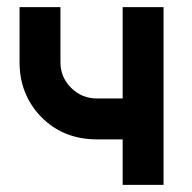

<svg xmlns="http://www.w3.org/2000/svg" viewBox="-20 -520 540 540"><path d="M35 -500V-345Q35 -254 96 -191Q158 -128 253 -128H325V0H440V-500H325V-243H253Q210 -243 180 -273Q150 -303 150 -345V-500Z"/></svg>

Font: Unageo
Style: SemiBold
Weight: 600
Designer: Richard Sepsi
Foundry: Richard Sepsi
Version: Version 2.000